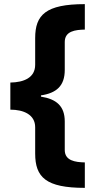

<svg xmlns="http://www.w3.org/2000/svg" viewBox="-20 -742 462 928"><path d="M390 166V43C344 42 293 35 293 -17V-155C293 -229 253 -263 178 -275V-281C252 -292 293 -326 293 -404V-539C293 -592 344 -598 390 -599V-722C201 -722 150 -670 150 -558V-429C150 -366 95 -344 30 -343V-212C94 -212 150 -188 150 -127V0C150 115 202 166 390 166Z"/></svg>

Font: Noto Sans Myanmar UI ExtraBold
Style: Regular
Weight: 800
Designer: Monotype Design Team
Foundry: Monotype Imaging Inc.
Version: Version 2.103